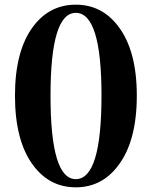

<svg xmlns="http://www.w3.org/2000/svg" viewBox="-20 -784 648 821"><path d="M304 -18Q414 -18 414 -375Q414 -729 304 -729Q196 -729 196 -375Q196 -18 304 -18ZM486 -671Q565 -567 565 -375Q565 -181 486 -77Q416 17 304 17Q192 17 122 -77Q44 -181 44 -375Q44 -567 122 -671Q192 -764 304 -764Q416 -764 486 -671Z"/></svg>

Font: Source Han Serif CN Heavy
Style: Regular
Weight: 900
Designer: Ryoko NISHIZUKA  (kana & ideographs); Frank Grießhammer (Latin, Greek & Cyrillic); Wenlong ZHANG  (bopomofo); Sandoll Co
Foundry: Adobe Systems Incorporated
Version: Version 1.000;PS 1;hotconv 16.6.53;makeotf.lib2.5.65590